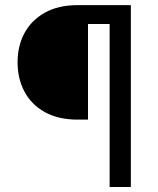

<svg xmlns="http://www.w3.org/2000/svg" viewBox="-20 -748 630 768"><path d="M499 -651.9H332V-269.5H291Q213.4 -269.5 159.7 -299.3Q106 -329.1 78.1 -381.1Q50.3 -433.1 50.3 -499Q50.3 -564.5 78.1 -616Q106 -667.5 159.7 -697.5Q213.4 -727.5 291 -727.5H499ZM418.5 0V-727.5H503.4V0Z"/></svg>

Font: V-Inter
Style: Regular-375
Weight: 375
Designer: Rasmus Andersson
Foundry: rsms
Version: Version 4.000;git-4146feb